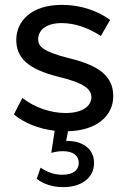

<svg xmlns="http://www.w3.org/2000/svg" viewBox="-20 -530 523 790"><path d="M235 -510C110 -510 47 -444 47 -366C47 -291 96 -245 221 -214C329 -188 356 -162 356 -130C356 -94 320 -65 250 -65C189 -65 123 -87 72 -127L37 -59C80 -24 138 0 205 8L191 99C206 95 221 92 239 92C280 92 304 110 304 140C304 172 278 189 237 189C202 189 174 178 147 160L131 206C158 227 197 240 239 240C317 240 367 201 367 140C367 80 316 48 252 50L260 10C381 7 446 -56 446 -134C446 -215 390 -260 266 -290C159 -317 137 -338 137 -368C137 -403 165 -435 235 -435C292 -435 349 -412 395 -382L433 -448C382 -486 311 -510 235 -510Z"/></svg>

Font: Gully
Style: Regular
Weight: 400
Designer: jaikishan Patel
Foundry: MagicType
Version: Version 1.000;Glyphs 3.2 (3242)